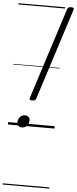

<svg xmlns="http://www.w3.org/2000/svg" viewBox="-87 -1054 635 1593"><g transform="rotate(5 230.5 -257.5)"><path d="M184 -216Q155 -216 162 -235L406 -996Q409 -1007 417 -1011Q425 -1015 438 -1015Q467 -1015 460 -996L216 -235Q214 -226 206 -221Q198 -216 184 -216ZM117 14Q99 14 88 4Q77 -6 77 -24Q77 -49 92.5 -68.5Q108 -88 135 -88Q153 -88 164.5 -78.5Q176 -69 176 -51Q176 -25 160.5 -5.5Q145 14 117 14ZM0 490H388V500H0ZM0 -20H388V0H0ZM0 -505H388V-500H0ZM0 -1010H388V-1000H0Z"/></g></svg>

Font: Playwrite MX Guides
Style: Regular
Weight: 400
Designer: Veronika Burian, José Scaglione
Foundry: TypeTogether
Version: Version 1.003